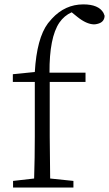

<svg xmlns="http://www.w3.org/2000/svg" viewBox="-20 -834 485 854"><path d="M37.1 -503.9 134.8 -513.7Q143.6 -664.1 193.4 -730.5Q202.1 -741.2 210.9 -751Q269.5 -814.5 350.6 -814.5Q418.9 -814.5 440.4 -776.4Q443.4 -769.5 445.3 -763.7Q444.3 -734.4 412.1 -727.5Q405.3 -725.6 397.5 -725.6Q364.3 -726.6 324.2 -758.8L298.8 -779.3Q265.6 -764.6 244.1 -733.4Q199.2 -667 200.2 -510.7H360.4V-469.7H201.2V-226.6Q201.2 -166 203.1 -40L306.6 -29.3V0H38.1V-29.3L131.8 -40Q134.8 -132.8 134.8 -226.6V-469.7H37.1Z"/></svg>

Font: GenYoMin JP Light
Style: Regular
Weight: 300
Version: Version 1.001;PS 1;hotconv 16.6.51;makeotf.lib2.5.65220 DEVE